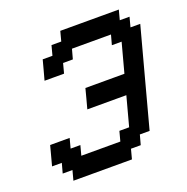

<svg xmlns="http://www.w3.org/2000/svg" viewBox="-150 -1016 1127 1156"><g transform="rotate(-20 413.0 -437.5)"><path d="M125 0H500L516.6 -62.5H579.1L596.2 -125H658.7Q686.5 -229.5 742.4 -437.7Q798.3 -646 826.2 -750H763.7L780.3 -812.5H717.8L734.4 -875H359.4L342.8 -812.5H280.3L263.7 -750H201.2Q195.8 -729.5 184.6 -687.7Q173.3 -646 167.5 -625H292.5L309.1 -687.5H371.6L388.7 -750H638.7L621.6 -687.5H684.1L633.8 -500H383.8Q378.4 -479 367.4 -437.5Q356.4 -396 350.6 -375H600.6L550.3 -187.5H487.8L471.2 -125H221.2L237.8 -187.5H175.3L191.9 -250H66.9Q61.5 -229 50.3 -187.3Q39.1 -145.5 33.7 -125H96.2L79.1 -62.5H141.6Z"/></g></svg>

Font: Faithful 32x
Style: Oblique
Weight: 400
Foundry: Faithful Resource Pack
Version: Version 1.0; January 27, 2023